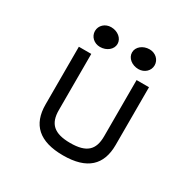

<svg xmlns="http://www.w3.org/2000/svg" viewBox="-172 -936 1103 1112"><g transform="rotate(30 379.0 -380.5)"><path d="M518 -640C558 -640 589 -669 589 -706C589 -743 558 -772 518 -772C474 -772 438 -743 438 -706C438 -669 474 -640 518 -640ZM261 -640C305 -640 341 -669 341 -706C341 -743 305 -772 261 -772C221 -772 190 -743 190 -706C190 -669 221 -640 261 -640ZM541 -204C541 -113 499 -72 390 -72C281 -72 238 -114 238 -204V-580H155V-194C155 -60 230 11 390 11C550 11 624 -60 624 -194V-580H541Z"/></g></svg>

Font: Charger Monospace
Style: Regular
Weight: 400
Designer: Jasper
Foundry: Cannot Into Space Fonts
Version: Version 0.980